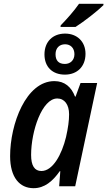

<svg xmlns="http://www.w3.org/2000/svg" viewBox="-20 -976 562 1006"><path d="M297 -835H376C420 -863 491 -918 522 -949V-956H394C367 -917 329 -875 298 -843ZM320 -585C384 -585 428 -627 428 -694C428 -759 383 -800 321 -800C257 -800 213 -758 213 -691C213 -625 255 -585 320 -585ZM320 -641C287 -641 271 -659 271 -692C271 -724 291 -744 321 -744C350 -744 370 -724 370 -692C370 -661 349 -641 320 -641ZM197 -80C161 -80 143 -108 143 -164C143 -289 200 -460 280 -460C318 -460 342 -428 342 -377C342 -344 337 -307 326 -258C304 -167 257 -80 197 -80ZM156 10C213 10 256 -26 293 -79H296L290 0H374L489 -541H402L376 -470H373C354 -520 319 -551 265 -551C116 -551 33 -326 33 -158C33 -46 83 10 156 10Z"/></svg>

Font: Noto Sans Display SemiCondensed Medium
Style: Italic
Weight: 500
Width: 4
Italic angle: -12°
Designer: Monotype Design Team
Foundry: Monotype Imaging Inc.
Version: Version 1.900